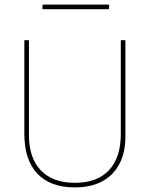

<svg xmlns="http://www.w3.org/2000/svg" viewBox="-20 -812 652 836"><path d="M453 -792 456 -789 454 -772H167L164 -775L166 -792ZM526 -637V-229Q529 -119 471 -57.5Q413 4 306 4Q199 4 142.5 -56Q86 -116 86 -229V-637H106V-229Q105 -126 157 -71Q209 -16 306 -16Q403 -16 454.5 -71Q506 -126 506 -229V-637Z"/></svg>

Font: Alegreya Sans Thin
Style: Regular
Weight: 100
Designer: Juan Pablo del Peral
Foundry: Huerta Tipografica
Version: Version 2.007